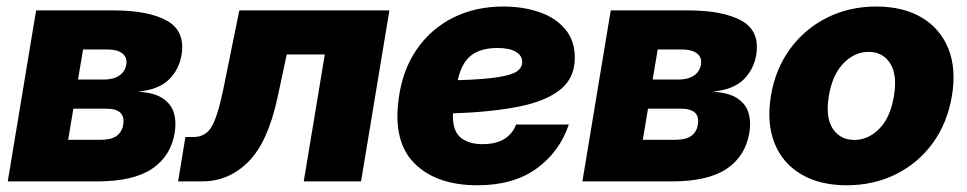

<svg xmlns="http://www.w3.org/2000/svg" viewBox="-20 -547 2915 579"><path d="M3.4 0 88.9 -515.6H322.3Q427.7 -515.6 483.6 -484.4Q539.6 -453.1 527.3 -380.4Q520 -337.4 489.5 -307.1Q459 -276.9 396 -270.5Q445.8 -267.6 471.7 -249.8Q497.6 -231.9 504.9 -204.8Q512.2 -177.7 506.8 -146.5Q495.1 -76.2 438.7 -38.1Q382.3 0 273.4 0ZM185.5 -125.5H285.2Q344.2 -125.5 351.6 -171.4Q359.4 -219.2 300.8 -219.2H201.2ZM215.3 -307.1H293.5Q321.8 -307.1 339.6 -319.1Q357.4 -331.1 360.8 -352.5Q364.3 -374 348.9 -386Q333.5 -397.9 302.7 -397.9H230.5Z M517.1 0 539.1 -133.8H563.5Q599.1 -133.8 617.4 -163.6Q635.7 -193.4 652.8 -274.9L701.7 -515.6H1154.3L1068.8 0H896L959.5 -382.8H844.7L816.9 -252.9Q787.6 -117.2 728.5 -58.6Q669.4 0 589.8 0Z M1419.9 11.7Q1296.9 11.7 1230.7 -53.5Q1164.6 -118.7 1182.1 -248Q1193.4 -335 1236.3 -397.5Q1279.3 -460 1346.4 -493.7Q1413.6 -527.3 1497.6 -527.3Q1557.6 -527.3 1606.4 -510.5Q1655.3 -493.7 1684.3 -459.2Q1713.4 -424.8 1713.4 -373Q1713.4 -311.5 1669.2 -276.4Q1625 -241.2 1542.7 -225.1Q1460.4 -209 1346.2 -205.1Q1345.7 -201.7 1345.7 -198.7Q1345.7 -149.9 1370.4 -131.1Q1395 -112.3 1434.1 -112.3Q1477.1 -112.3 1502 -128.7Q1526.9 -145 1536.1 -171.4H1695.3Q1667.5 -88.9 1597.9 -38.6Q1528.3 11.7 1419.9 11.7ZM1360.4 -305.2Q1440.9 -307.6 1482.9 -314.5Q1524.9 -321.3 1539.8 -332.5Q1554.7 -343.8 1554.7 -359.9Q1554.7 -379.9 1535.2 -391.1Q1515.6 -402.3 1480.5 -402.3Q1430.2 -402.3 1401.1 -380.1Q1372.1 -357.9 1360.4 -305.2Z M1736.3 0 1821.8 -515.6H2055.2Q2160.6 -515.6 2216.6 -484.4Q2272.5 -453.1 2260.3 -380.4Q2252.9 -337.4 2222.4 -307.1Q2191.9 -276.9 2128.9 -270.5Q2178.7 -267.6 2204.6 -249.8Q2230.5 -231.9 2237.8 -204.8Q2245.1 -177.7 2239.7 -146.5Q2228 -76.2 2171.6 -38.1Q2115.2 0 2006.3 0ZM1918.5 -125.5H2018.1Q2077.1 -125.5 2084.5 -171.4Q2092.3 -219.2 2033.7 -219.2H1934.1ZM1948.2 -307.1H2026.4Q2054.7 -307.1 2072.5 -319.1Q2090.3 -331.1 2093.8 -352.5Q2097.2 -374 2081.8 -386Q2066.4 -397.9 2035.6 -397.9H1963.4Z M2533.2 11.7Q2452.1 11.7 2396 -21.5Q2339.8 -54.7 2315.7 -115.2Q2291.5 -175.8 2304.7 -257.8Q2318.4 -339.4 2362.8 -399.9Q2407.2 -460.4 2474.4 -493.9Q2541.5 -527.3 2622.6 -527.3Q2704.1 -527.3 2760 -493.9Q2815.9 -460.4 2840.1 -399.9Q2864.3 -339.4 2850.6 -257.8Q2836.9 -175.8 2792.7 -115.2Q2748.5 -54.7 2681.6 -21.5Q2614.7 11.7 2533.2 11.7ZM2556.2 -125Q2598.6 -125 2632.1 -159.2Q2665.5 -193.4 2675.8 -257.8Q2686.5 -321.8 2664.3 -356.2Q2642.1 -390.6 2599.6 -390.6Q2557.1 -390.6 2523.7 -356.2Q2490.2 -321.8 2479.5 -257.8Q2468.8 -193.4 2491.2 -159.2Q2513.7 -125 2556.2 -125Z"/></svg>

Font: Inter Display Extra Bold
Style: Italic
Weight: 800
Italic angle: -9.39999°
Designer: Rasmus Andersson
Foundry: rsms
Version: Version 4.000;git-4fc901f